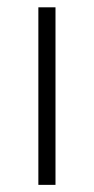

<svg xmlns="http://www.w3.org/2000/svg" viewBox="-20 -518 263 538"><path d="M135.5 -497.5V0H87.5V-497.5Z"/></svg>

Font: Lato Light
Style: Regular
Weight: 300
Designer: Lukasz Dziedzic
Foundry: tyPoland Lukasz Dziedzic
Version: Version 2.007; 2014-02-27